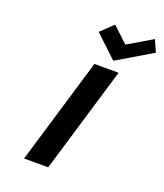

<svg xmlns="http://www.w3.org/2000/svg" viewBox="-198 -1275 1195 1403"><g transform="rotate(20 400.0 -573.5)"><path d="M450.6 -1147 355.4 -1056 527.9 -894 800.3 -1056 759.6 -1147 570.1 -1035ZM594.3 -825H406.3L159.5 0H347.5Z"/></g></svg>

Font: Hussar
Style: BdSuprExtOblThree
Weight: 700
Foundry: Cannot Into Space Fonts
Version: Version 2.00